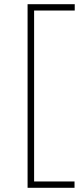

<svg xmlns="http://www.w3.org/2000/svg" viewBox="-20 -780 385 912"><path d="M111 112Q111 51 111 -5Q111 -61 111 -126V-522Q111 -587.5 111 -643.5Q111 -699.5 111 -760H335V-730Q301.5 -730 263 -730Q224.5 -730 172 -730H126L142 -757Q142 -696.5 142 -640.5Q142 -584.5 142 -519V-130Q142 -65 142 -9Q142 47 142 108L126 82H175Q218.5 82 258 82Q297.5 82 334 82V112Z"/></svg>

Font: Commissioner Thin
Style: Regular
Weight: 100
Designer: Kostas Bartsokas
Foundry: Kostas Bartsokas
Version: Version 1.001;gftools[0.9.23]